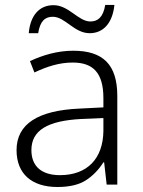

<svg xmlns="http://www.w3.org/2000/svg" viewBox="-20 -746 576 776"><path d="M134.3 -611.8C142.1 -661.1 162.1 -678.2 193.4 -678.2C243.2 -678.2 279.8 -611.8 342.3 -611.8C398.4 -611.8 435.1 -653.8 442.4 -726.1H405.3C397 -675.3 374.5 -659.2 345.2 -659.2C296.4 -659.2 258.3 -725.1 196.3 -725.1C139.2 -725.1 102.5 -684.1 96.2 -611.8ZM275.9 -541C211.9 -541 151.9 -522.9 101.1 -499L119.1 -453.1C169.9 -477.1 219.2 -493.2 273.9 -493.2C355.5 -493.2 397.9 -452.6 397.9 -349.1V-312L300.8 -307.1C135.3 -299.8 46.9 -246.1 46.9 -139.2C46.9 -43 108.9 9.8 211.9 9.8C261.2 9.8 299.8 0.5 327.6 -17.6C355.5 -35.6 378.9 -60.1 397.9 -89.8H400.9L411.1 0H454.1V-357.9C454.1 -484.9 396.5 -541 275.9 -541ZM397.9 -269V-216.8C396.5 -105 333 -38.1 222.2 -38.1C149.9 -38.1 106.9 -72.3 106.9 -139.2C106.9 -219.2 171.9 -257.8 308.1 -265.1Z"/></svg>

Font: Noto Reveo Sans
Style: Regular
Weight: 300
Designer: Monotype Design Team
Foundry: Monotype Imaging Inc.
Version: Version 2.007